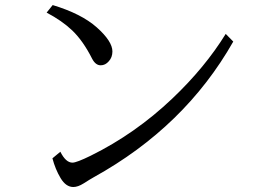

<svg xmlns="http://www.w3.org/2000/svg" viewBox="-20 -751 1040 758"><path d="M188 -731Q301.3 -696.8 361.8 -643.1Q423.8 -587.9 423.8 -547.9Q423.8 -524.9 409.7 -509.3Q396 -493.2 377.4 -493.2Q357.4 -493.2 343.8 -519Q308.1 -589.8 265.1 -630.9Q224.6 -669.4 164.1 -701.2ZM218.3 -151.9Q239.7 -108.9 266.1 -108.9Q282.2 -108.9 337.9 -136.2Q514.2 -223.1 660.6 -362.3Q789.1 -484.4 871.1 -617.2L900.9 -586.9Q710 -250.5 350.1 -51.3Q334.5 -42.5 310.1 -26.9Q287.6 -12.7 269.5 -12.7Q240.2 -12.7 219.2 -47.9Q198.2 -83 187 -126Z"/></svg>

Font: BIZ UDMincho
Style: Regular
Weight: 400
Monospace: yes
Designer: TypeBank Co., Ltd.
Foundry: Morisawa Inc.
Version: Version 1.06